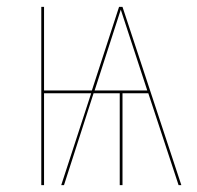

<svg xmlns="http://www.w3.org/2000/svg" viewBox="-20 -538 573 558"><path d="M411 -267H336V0H328V-267H252L166 0H158L245 -267H108V0H100V-518H108V-275H247L326 -518H336L507 0H499ZM408 -275 331 -510 255 -275Z"/></svg>

Font: Fira Sans Compressed Eight
Style: Regular
Weight: 100
Width: 1
Designer: bBox Type GmbH & Carrois Corporate GbR & Edenspiekermann AG
Foundry: bBox Type GmbH & Carrois Corporate GbR & Edenspiekermann AG
Version: Version 4.301